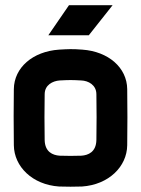

<svg xmlns="http://www.w3.org/2000/svg" viewBox="-20 -700 540 735"><path d="M291 -392C318 -391 349 -375 349 -339C350 -259 350 -244 349 -164C348 -118 318 -106 292 -104C274 -103 226 -103 208 -104C182 -106 152 -118 151 -164C150 -240 150 -263 151 -339C151 -375 182 -390 208 -392C247 -394 254 -394 291 -392ZM33 -144C34 -62 104 7 206 14C224 15 276 15 294 14C396 7 466 -62 467 -144C468 -224 468 -279 467 -359C466 -441 395 -503 295 -510C256 -513 241 -512 206 -510C105 -503 34 -441 33 -359C32 -283 32 -230 33 -144ZM165 -565H320L411 -680H244Z"/></svg>

Font: Fervojo
Style: Bold
Weight: 700
Designer: kohakuno
Version: ver.1.0